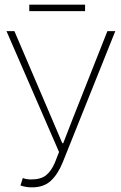

<svg xmlns="http://www.w3.org/2000/svg" viewBox="-20 -794 522 826"><path d="M118 12Q102 12 91.5 10Q81 8 68 4L78 -28Q86 -25 95 -23.5Q104 -22 114 -22Q155 -22 177.5 -39.5Q200 -57 216 -94L234 -140L8 -660H42L202 -286L248 -178H252L294 -286L442 -660H476L250 -96Q230 -46 199.5 -17Q169 12 118 12ZM106 -746V-774H346V-746Z"/></svg>

Font: SourceSans3VF
Style: Regular
Weight: 200
Designer: Paul D. Hunt
Foundry: Adobe
Version: Version 3.052;hotconv 1.1.0;makeotfexe 2.6.0